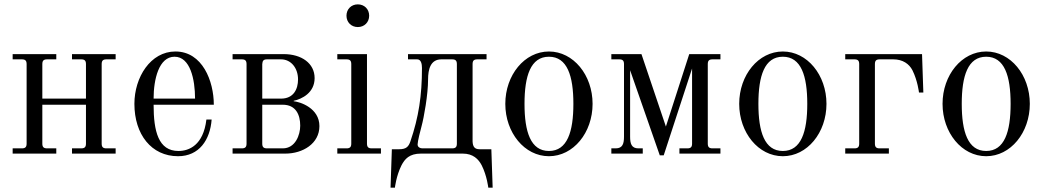

<svg xmlns="http://www.w3.org/2000/svg" viewBox="-20 -704 4788 880"><path d="M38 0H238V-24H196C180 -24 174 -30 174 -46V-224H374V-46C374 -30 368 -24 352 -24H310V0H510V-24H468C452 -24 446 -30 446 -46V-410C446 -426 452 -432 468 -432H510V-456H310V-432H352C368 -432 374 -426 374 -410V-252H174V-410C174 -426 180 -432 196 -432H238V-456H38V-432H80C96 -432 102 -426 102 -410V-46C102 -30 96 -24 80 -24H38Z M684 -252C684 -340 708 -444 780 -444C852 -444 874 -340 874 -252ZM596 -228C596 -88 674 12 796 12C893 12 943 -63 950 -156H926C912 -38 846 -12 798 -12C706 -12 684 -102 684 -224H960C960 -332 908 -468 784 -468C670 -468 596 -350 596 -228Z M1182 -252V-410C1183 -426 1188 -432 1204 -432H1268C1314 -432 1346 -392 1346 -340C1346 -296 1326 -252 1268 -252ZM1046 0H1288C1368 0 1444 -46 1444 -126C1444 -208 1357 -237 1326 -240V-242C1364 -250 1422 -279 1422 -346C1422 -414 1362 -456 1280 -456H1046V-432H1088C1104 -432 1110 -426 1110 -410V-46C1110 -30 1104 -24 1088 -24H1046ZM1182 -46V-224H1276C1336 -224 1356 -178 1356 -128C1356 -86 1334 -24 1276 -24H1204C1188 -24 1182 -30 1182 -46Z M1526 0H1726V-24H1684C1668 -24 1662 -30 1662 -46V-456H1526V-432H1568C1584 -432 1590 -426 1590 -410V-46C1590 -30 1584 -24 1568 -24H1526ZM1568 -632C1568 -602 1590 -580 1620 -580C1650 -580 1672 -602 1672 -632C1672 -662 1650 -684 1620 -684C1590 -684 1568 -662 1568 -632Z M1770 156H1790C1790 156 1796 102 1820 54C1835 25 1856 0 1909 0H2101C2148 0 2173 25 2188 54C2212 102 2218 156 2218 156H2238L2232 -20H2178C2155 -20 2147 -32 2146 -56V-410C2146 -426 2152 -432 2168 -432H2210V-456H1850V-432H1892C1910 -432 1914 -411 1914 -392C1914 -266 1899 -167 1861 -56C1853 -33 1843 -20 1810 -20H1776ZM1894 -42C1894 -56 1907 -107 1912 -125C1923 -165 1942 -271 1942 -340C1942 -386 1953 -432 2003 -432H2052C2068 -432 2074 -426 2074 -410V-46C2074 -30 2068 -24 2052 -24H1916C1906 -24 1894 -29 1894 -42Z M2384 -228C2384 -356 2412 -444 2496 -444C2580 -444 2608 -356 2608 -228C2608 -100 2580 -12 2496 -12C2412 -12 2384 -100 2384 -228ZM2296 -228C2296 -96 2384 12 2496 12C2608 12 2696 -96 2696 -228C2696 -360 2608 -468 2496 -468C2384 -468 2296 -360 2296 -228Z M2782 0H2926V-24H2906C2874 -24 2868 -46 2868 -78V-382L3004 8H3022L3152 -390V-46C3152 -30 3146 -24 3130 -24H3094V0H3282V-24H3246C3230 -24 3224 -30 3224 -46V-410C3224 -426 3230 -432 3246 -432H3282V-456H3139L3032 -124L2920 -456H2782V-432H2818C2834 -432 2840 -426 2840 -410V-78C2840 -46 2834 -24 2802 -24H2782Z M3456 -228C3456 -356 3484 -444 3568 -444C3652 -444 3680 -356 3680 -228C3680 -100 3652 -12 3568 -12C3484 -12 3456 -100 3456 -228ZM3368 -228C3368 -96 3456 12 3568 12C3680 12 3768 -96 3768 -228C3768 -360 3680 -468 3568 -468C3456 -468 3368 -360 3368 -228Z M3854 0H4054V-24H4012C3996 -24 3990 -30 3990 -46V-410C3990 -426 3996 -432 4012 -432H4074C4118 -432 4147 -411 4162 -382C4186 -334 4192 -280 4192 -280H4212L4206 -456H3854V-432H3896C3912 -432 3918 -426 3918 -410V-46C3918 -30 3912 -24 3896 -24H3854Z M4388 -228C4388 -356 4416 -444 4500 -444C4584 -444 4612 -356 4612 -228C4612 -100 4584 -12 4500 -12C4416 -12 4388 -100 4388 -228ZM4300 -228C4300 -96 4388 12 4500 12C4612 12 4700 -96 4700 -228C4700 -360 4612 -468 4500 -468C4388 -468 4300 -360 4300 -228Z"/></svg>

Font: Old Standard
Style: Regular
Weight: 400
Designer: Alexey Kryukov <alexios@thessalonica.org.ru>
Version: Version 2.0